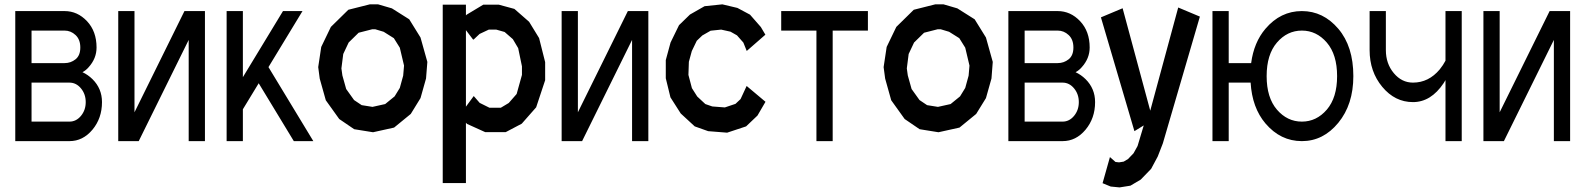

<svg xmlns="http://www.w3.org/2000/svg" viewBox="-20 -587 7143 865"><path d="M48.8 48.8V-537.1H271Q329.1 -537.1 372.1 -491.5Q415 -445.8 415 -373Q415 -323.7 379.4 -284.2Q367.7 -270.5 351.6 -261.7Q376 -250.5 396.5 -230.5Q439.5 -188 439.5 -127Q439.5 -54.2 396.5 -2.7Q353.5 48.8 293 48.8H48.8ZM122.1 -214.8V-39.1H293Q323.2 -39.1 344.7 -64.9Q366.2 -90.8 366.2 -127Q366.2 -163.1 344.7 -189Q323.2 -214.8 293 -214.8H122.1ZM320.3 -429.2Q298.8 -449.2 271 -449.2H122.1V-302.7H271Q298.8 -302.7 320.3 -319.8Q341.8 -336.9 341.8 -373Q341.8 -409.2 320.3 -429.2Z M512.7 48.8V-537.1H585.9V-81.1L811 -537.1H903.3V48.8H830.1V-407.2L605 48.8Z M1074.2 -94.7V48.8H1001V-537.1H1074.2V-239.3L1254.9 -537.1H1342.8L1189.5 -284.7L1391.6 48.8H1303.7L1145.5 -211.9Z M1874.5 -418 1905.3 -308.1 1899.4 -233.4 1874.5 -145 1830.6 -73.7 1755.4 -12.2 1660.6 8.8 1575.7 -4.9 1508.3 -50.8 1447.8 -135.3 1420.4 -232.9 1413.6 -284.7 1427.2 -375.5 1470.7 -465.8 1549.3 -543 1646 -567.4H1683.6L1745.6 -549.3L1823.7 -500ZM1796.4 -246.1 1800.3 -291.5 1781.2 -372.1 1754.4 -415 1708.5 -443.8 1670.9 -455.1H1656.7L1595.7 -439.5L1550.8 -395.5L1526.4 -343.8L1518.1 -278.8L1522.5 -247.1L1539.6 -186L1575.2 -136.2L1609.4 -113.3L1658.2 -105.5L1715.3 -118.2L1757.8 -152.8L1781.2 -190.9Z M2408.7 -415.5 2436 -307.1V-225.6L2395.5 -103.5L2330.6 -29.8L2258.3 8.3H2166L2084 -28.8L2079.1 -34.2V237.8H1974.6V-565.9H2079.1V-517.6L2082.5 -521L2157.2 -565.9H2227.5L2297.4 -546.9L2363.8 -488.8ZM2331.5 -249.5V-288.1L2314.5 -370.1L2290.5 -410.6L2253.4 -442.9L2215.8 -453.6H2182.1L2140.6 -434.1L2115.7 -410.6L2111.8 -408.2L2079.1 -451.2V-106.4L2114.3 -154.3L2141.1 -123.5L2185.1 -101.6H2236.3L2272 -123L2307.6 -163.6Z M2510.3 48.8V-537.1H2583.5V-81.1L2808.6 -537.1H2900.9V48.8H2827.6V-407.2L2602.5 48.8Z M3343.8 -199.7 3428.7 -128.4 3392.6 -66.4 3341.3 -17.6 3255.9 10.7 3170.4 3.9 3109.9 -17.6 3046.9 -75.7 3000.5 -148.4 2979.5 -234.4V-316.4L3001 -395.5L3039.1 -473.6L3088.4 -521.5L3154.3 -559.1L3234.4 -567.4L3302.2 -551.3L3358.9 -521L3407.7 -465.3L3428.2 -430.7L3344.2 -357.4L3329.1 -395L3300.3 -427.7L3271 -444.3L3229 -453.6L3181.6 -448.7L3144 -427.2L3119.1 -403.3L3096.7 -356.9L3083.5 -308.6L3081.5 -249.5L3097.2 -189.9L3121.1 -152.3L3157.7 -118.2L3189 -107.4L3245.6 -103L3293.5 -119.1L3316.4 -140.6Z M3890.1 -537.1V-449.2H3731.4V48.8H3658.2V-449.2H3499.5V-537.1Z M4421.9 -418 4452.6 -308.1 4446.8 -233.4 4421.9 -145 4377.9 -73.7 4302.7 -12.2 4208 8.8 4123 -4.9 4055.7 -50.8 3995.1 -135.3 3967.8 -232.9 3960.9 -284.7 3974.6 -375.5 4018.1 -465.8 4096.7 -543 4193.4 -567.4H4231L4293 -549.3L4371.1 -500ZM4343.8 -246.1 4347.7 -291.5 4328.6 -372.1 4301.8 -415 4255.9 -443.8 4218.3 -455.1H4204.1L4143.1 -439.5L4098.1 -395.5L4073.7 -343.8L4065.4 -278.8L4069.8 -247.1L4086.9 -186L4122.6 -136.2L4156.7 -113.3L4205.6 -105.5L4262.7 -118.2L4305.2 -152.8L4328.6 -190.9Z M4522.9 48.8V-537.1H4745.1Q4803.2 -537.1 4846.2 -491.5Q4889.2 -445.8 4889.2 -373Q4889.2 -323.7 4853.5 -284.2Q4841.8 -270.5 4825.7 -261.7Q4850.1 -250.5 4870.6 -230.5Q4913.6 -188 4913.6 -127Q4913.6 -54.2 4870.6 -2.7Q4827.6 48.8 4767.1 48.8H4522.9ZM4596.2 -214.8V-39.1H4767.1Q4797.4 -39.1 4818.8 -64.9Q4840.3 -90.8 4840.3 -127Q4840.3 -163.1 4818.8 -189Q4797.4 -214.8 4767.1 -214.8H4596.2ZM4794.4 -429.2Q4772.9 -449.2 4745.1 -449.2H4596.2V-302.7H4745.1Q4772.9 -302.7 4794.4 -319.8Q4815.9 -336.9 4815.9 -373Q4815.9 -409.2 4794.4 -429.2Z M5288.1 -553.2 5385.7 -512.2 5218.8 59.1 5195.8 118.2 5166 173.8 5119.1 222.2 5072.8 249.5 5023.9 257.3 4983.9 253.4 4947.3 238.3 4980.5 120.6 5005.4 142.6 5021.5 144.5 5042.5 141.1 5062 129.4 5086.9 103.5 5105 70.8 5132.8 -22 5090.8 3.9 4939.9 -508.8 5037.6 -549.8 5162.1 -88.4Z M5845.2 -449.2Q5779.3 -449.2 5732.9 -395.3Q5686.5 -341.3 5686.5 -244.1Q5686.5 -147 5732.9 -93Q5779.3 -39.1 5845.2 -39.1Q5911.1 -39.1 5957.5 -93Q6003.9 -147 6003.9 -244.1Q6003.9 -341.3 5957.5 -395.3Q5911.1 -449.2 5845.2 -449.2ZM5515.6 -214.8V48.8H5442.4V-537.1H5515.6V-302.7H5616.7Q5628.9 -396 5681.2 -457.5Q5749 -537.1 5845.2 -537.1Q5941.4 -537.1 6009.3 -457.5Q6077.1 -377.9 6077.1 -244.1Q6077.1 -116.2 6009.3 -33.7Q5941.4 48.8 5845.2 48.8Q5749 48.8 5681.2 -30.8Q5621.1 -101.6 5614.3 -214.8H5515.6Z M6150.4 -361.3V-537.1H6223.6V-361.3Q6223.6 -300.3 6259.3 -257.6Q6294.9 -214.8 6345.7 -214.8Q6416.5 -214.8 6466.3 -274.4Q6481.4 -293 6492.2 -313.5V-537.1H6565.4V48.8H6492.2V-226.1Q6488.3 -219.7 6483.9 -212.4Q6426.8 -127 6345.7 -127Q6264.6 -127 6207.5 -195.6Q6150.4 -264.2 6150.4 -361.3Z M6663.1 48.8V-537.1H6736.3V-81.1L6961.4 -537.1H7053.7V48.8H6980.5V-407.2L6755.4 48.8Z"/></svg>

Font: Gap Sans
Style: Bold
Weight: 400
Designer: Alexandre Liziard and Etienne Ozeray
Foundry: Interstices.io
Version: Version 1.610